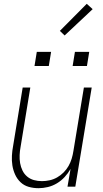

<svg xmlns="http://www.w3.org/2000/svg" viewBox="-20 -979 540 1007"><path d="M182 8Q155 8 130.5 1Q106 -6 88 -23Q70 -40 59.5 -63Q49 -86 45 -111Q41 -136 42.5 -162.5Q44 -189 49 -215L99 -520H139L88 -209Q84 -188 83 -166Q82 -144 85.5 -123.5Q89 -103 98 -84.5Q107 -66 122.5 -53Q138 -40 158 -34.5Q178 -29 200 -29Q220 -29 240.5 -33.5Q261 -38 279.5 -48.5Q298 -59 313.5 -74.5Q329 -90 339.5 -108.5Q350 -127 356 -147Q362 -167 365 -187L420 -520H461L375 0H334L350 -93Q337 -70 319 -50.5Q301 -31 278.5 -17.5Q256 -4 231 2Q206 8 182 8ZM361 -633 373 -707H448L436 -633ZM161 -633 173 -707H248L236 -633ZM319 -793 294 -817 435 -959 466 -931Z"/></svg>

Font: Iosevka SS04 Extralight
Style: Italic
Weight: 200
Italic angle: -9°
Monospace: yes
Designer: Belleve Invis
Foundry: Belleve Invis
Version: Version 19.0.0; ttfautohint (v1.8.4)